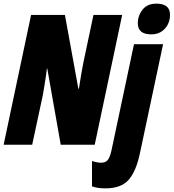

<svg xmlns="http://www.w3.org/2000/svg" viewBox="-25 -796 955 1056"><path d="M146 -714H332L406 -308H409Q422 -394 433 -449L489 -714H647L496 0H309L235 -419H233Q229 -392 228 -381Q225 -362 219.5 -325.5Q214 -289 210 -270L152 0H-5ZM733 -668Q733 -710 759 -743Q785 -776 835 -776Q910 -776 910 -715Q910 -669 881.5 -638Q853 -607 807 -607Q733 -607 733 -668ZM481 229V89Q489 93 505 96Q521 99 531 99Q556 99 568 83.5Q580 68 588 32L712 -553H872L745 45Q724 146 682.5 193Q641 240 555 240Q511 240 481 229Z"/></svg>

Font: Noto Sans UI CondBlack
Style: Italic
Weight: 900
Width: 3
Italic angle: -12°
Designer: Monotype Design Team
Foundry: Monotype Imaging Inc.
Version: Version 1.001